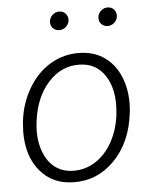

<svg xmlns="http://www.w3.org/2000/svg" viewBox="-53 -766 653 820"><g transform="rotate(-5 274.0 -356.0)"><path d="M36.6 -269Q45.4 -345.7 83.5 -409.4Q121.6 -473.1 178.5 -506.3Q235.4 -539.6 301.8 -538.1Q367.2 -537.1 413.3 -502.2Q459.5 -467.3 480.7 -407Q502 -346.7 495.1 -273.4L494.1 -264.2Q479.5 -139.2 405.5 -63.5Q331.5 12.2 228 9.8Q139.2 8.3 85.9 -55.7Q32.7 -119.6 33.7 -224.6L35.2 -252.4ZM93.3 -252.4Q86.9 -194.3 101.8 -145.3Q116.7 -96.2 149.4 -68.4Q182.1 -40.5 231 -39.1Q283.7 -38.1 327.4 -65.9Q371.1 -93.8 399.4 -144.5Q427.7 -195.3 436 -256.8L437.5 -272.9Q446.3 -367.2 408.4 -427Q370.6 -486.8 298.8 -488.3Q220.7 -490.7 163.8 -428Q106.9 -365.2 94.2 -261.2ZM188.5 -681.6Q189.5 -698.2 202.1 -710Q214.8 -721.7 230 -721.7Q247.1 -722.2 258.1 -710.4Q269 -698.7 268.1 -681.6Q267.1 -666.5 254.9 -654.5Q242.7 -642.6 226.1 -642.6Q209.5 -642.6 198.5 -653.6Q187.5 -664.6 188.5 -681.6ZM396 -681.2Q397 -697.8 409.7 -709.5Q422.4 -721.2 437.5 -721.2Q454.6 -721.7 465.6 -710Q476.6 -698.2 475.1 -681.2Q474.1 -665 461.9 -653.8Q449.7 -642.6 433.6 -642.1Q417 -642.1 406 -653.1Q395 -664.1 396 -681.2Z"/></g></svg>

Font: TypoPRO Roboto
Style: Italic
Weight: 300
Italic angle: -12°
Designer: Google
Version: Version 2.136; 2016